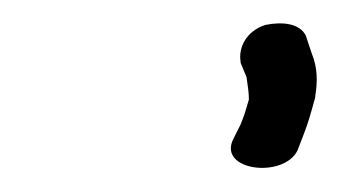

<svg xmlns="http://www.w3.org/2000/svg" viewBox="-20 -745 287 162"><path d="M236 -631C240 -641 243 -652 246 -663V-664C248 -676 248 -688 243 -700L238 -715C233 -725 219 -727 204 -724C188 -719 181 -705 183 -693V-692L188 -680C189 -673 190 -667 190 -661C188 -654 186 -647 183 -640L177 -628C163 -601 219 -594 231 -618Z"/></svg>

Font: Stray Cat
Style: BdCnObl
Weight: 700
Version: Version 1.0